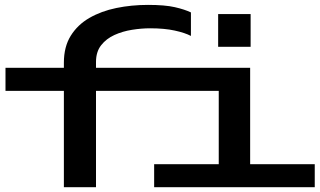

<svg xmlns="http://www.w3.org/2000/svg" viewBox="-20 -784 1340 804"><path d="M247.5 0V-403.5H3V-500H247.5V-521.5Q247.5 -588 276.2 -634.2Q305 -680.5 354.5 -709Q404 -737.5 467.2 -750.5Q530.5 -763.5 600 -763.5Q670.5 -763.5 712 -754Q753.5 -744.5 779.5 -732V-633.5Q755 -646.5 711.8 -656Q668.5 -665.5 608.5 -665.5Q572 -665.5 532.8 -659.2Q493.5 -653 459.2 -637.5Q425 -622 403.5 -594.5Q382 -567 382 -524.5V-500H1027.5V-96.5H1298V0H625.5V-96.5H896V-403.5H382V0ZM893.5 -725H1029.5V-588H893.5Z"/></svg>

Font: Trispace Expanded Medium
Style: Regular
Weight: 500
Width: 7
Designer: Tyler Finck
Foundry: Etcetera Type Company
Version: Version 1.210; ttfautohint (v1.8.3)